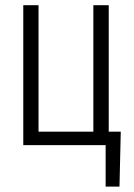

<svg xmlns="http://www.w3.org/2000/svg" viewBox="-20 -548 507 725"><path d="M67.9 -528.3H125.5V-50.8H332.5V-528.3H390.6V-50.8H436L431.2 156.7H378.9V0H67.9Z"/></svg>

Font: RobotoCondensed-Light
Style: Light
Weight: 300
Designer: Google
Version: Version 1.200311; 2013